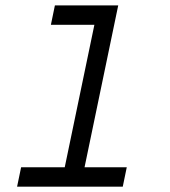

<svg xmlns="http://www.w3.org/2000/svg" viewBox="-20 -704 640 724"><path d="M171.9 -610.4 187 -683.6H425.8L298.8 -73.2H458L442.9 0H44.4L59.6 -73.2H224.1L335.9 -610.4Z"/></svg>

Font: Anka/Coder
Style: Italic
Weight: 400
Italic angle: -12°
Monospace: yes
Version: Version 001.100